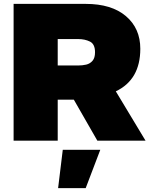

<svg xmlns="http://www.w3.org/2000/svg" viewBox="-20 -724 769 988"><path d="M50 0V-704H421Q554 -704 628 -641Q702 -578 702 -473Q702 -314 576 -254L729 0H481L360 -211H277V0ZM277 -387H382Q404 -387 423.5 -391.5Q443 -396 456 -411Q469 -426 469 -455Q469 -497 443 -510Q417 -523 382 -523H277ZM496 47 421 244H279L303 47Z"/></svg>

Font: Prodigy Sans Black
Style: Regular
Weight: 900
Designer: Wei Huang
Foundry: Wei Huang
Version: Version 1.003; ttfautohint (v1.8.3)